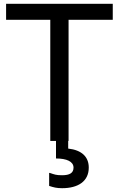

<svg xmlns="http://www.w3.org/2000/svg" viewBox="-20 -740 624 1008"><path d="M340 0V-636H572V-720H12V-636H244V0H274V92C330 92 366 108 366 140C366 168 346 180 306 180C274 180 266 176 242 168H238V236C262 244 278 248 306 248C390 248 446 212 446 140C446 84 410 48 338 40V0Z"/></svg>

Font: Kufam Arabic Latin Roman Normal
Style: Regular
Weight: 400
Designer: Wael Morcos & Artur Schmal
Version: Version 1.200;PS 001.200;hotconv 1.0.88;makeotf.lib2.5.64775